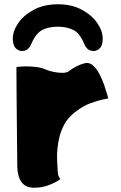

<svg xmlns="http://www.w3.org/2000/svg" viewBox="-20 -875 567 899"><path d="M376 -666Q354 -720 323 -735Q292 -750 251 -750Q209 -750 178.5 -735Q148 -720 125 -666Q115 -643 94.5 -637.5Q74 -632 57 -646Q40 -660 40 -694Q40 -730 65.5 -767Q91 -804 138.5 -829.5Q186 -855 251 -855Q316 -855 363 -829.5Q410 -804 435.5 -767Q461 -730 461 -694Q461 -660 444 -646Q427 -632 406.5 -637.5Q386 -643 376 -666ZM377 -579Q398 -584 415 -569Q432 -554 445.5 -528.5Q459 -503 468 -476.5Q477 -450 482 -432Q487 -414 487 -414Q487 -414 463.5 -409.5Q440 -405 405.5 -392.5Q371 -380 337 -354Q316 -339 298.5 -318Q281 -297 268 -264.5Q255 -232 249 -180Q246 -152 247.5 -123.5Q249 -95 250 -75Q251 -57 255 -49Q259 -41 262 -36Q249 -25 214.5 -10.5Q180 4 140 4Q100 4 81 -22Q62 -48 61 -94Q61 -105 60.5 -142.5Q60 -180 59.5 -233Q59 -286 58.5 -343Q58 -400 57.5 -449.5Q57 -499 57 -530Q57 -561 57 -561Q67 -563 91 -564Q115 -565 144.5 -562Q174 -559 198 -548Q210 -543 230.5 -538.5Q251 -534 271 -534Q291 -534 300 -540Q318 -554 337.5 -564Q357 -574 377 -579Z"/></svg>

Font: Potta One
Style: Regular
Weight: 400
Designer: 108,108go
Foundry: Font Zone 108
Version: Version 1.000